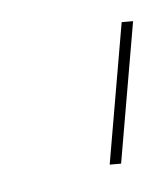

<svg xmlns="http://www.w3.org/2000/svg" viewBox="-28 -702 174 201"><g transform="rotate(-5 59.0 -601.0)"><path d="M80.5 -527.5 106 -675H118L92.5 -527.5Z"/></g></svg>

Font: Anybody ExtraExpanded Thin
Style: Italic
Weight: 100
Width: 8
Italic angle: -10°
Designer: Tyler Finck
Foundry: Etcetera Type Company
Version: Version 1.010; ttfautohint (v1.8.3) -l 8 -r 50 -G 200 -x 14 